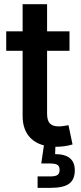

<svg xmlns="http://www.w3.org/2000/svg" viewBox="-20 -696 387 920"><path d="M313 -545.9V-452.6H9.8V-545.9ZM88.4 -675.8H205.6V-150.9Q205.6 -119.1 218.8 -104.7Q231.9 -90.3 262.7 -90.3Q271 -90.3 284.9 -92.3Q298.8 -94.2 308.1 -96.2L327.6 -3.9Q308.6 2 288.1 4.6Q267.6 7.3 247.6 7.3Q171.4 7.3 129.9 -31.2Q88.4 -69.8 88.4 -140.6ZM160.2 204.1V149.4H220.2Q245.6 149.4 255.6 142.3Q265.6 135.3 265.6 118.2Q265.6 101.1 255.6 94.2Q245.6 87.4 220.2 87.4H177.7L193.8 -22.5H245.6V0L244.1 42.5Q291 42.5 314.7 61.8Q338.4 81.1 338.4 120.1Q338.4 164.6 311 184.3Q283.7 204.1 223.6 204.1Z"/></svg>

Font: Inter Cardless
Style: Medium
Weight: 500
Designer: Rasmus Andersson
Foundry: rsms
Version: Version 4.001;git-9221beed3